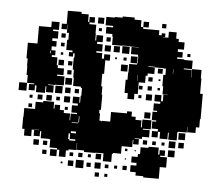

<svg xmlns="http://www.w3.org/2000/svg" viewBox="-44 -573 730 637"><g transform="rotate(5 321.0 -254.0)"><path d="M409 -116V-92H374V-67H347V-64H344V-37H316V-63H289V-62H251V-67H226V-90H225V-66H199V-62H191V-40H169V-62H161V-67H136V-94H133V-95H104V-118H100V-101H80V-121H97V-122H80V-121H72V-99H48V-121H40V-161H41V-190H77V-214H102V-219H138V-197H141V-210H159V-194H173V-185H194V-163H196V-185H217V-189H198V-213H217V-220H199V-242H221V-224H224V-247H226V-273H222V-277H196V-305H194V-331H190V-371H192V-385H187V-374H173V-388H184V-394H163V-428H167V-451H160V-478H159V-462H141V-480H157V-524H203V-518H227V-493H231V-510H249V-492H232V-486H255V-457H256V-434H259V-452H281V-430H263V-423H282V-399H263V-394H283V-376H290V-391H310V-371H295V-326H289V-284H293V-256H295V-206H290V-194H293V-170H299V-168H301V-170H329V-202H382V-209H398V-193H412V-183H432V-160H435V-186H465V-156H439V-153H462V-129H439V-122H415V-120H429V-102H411V-116ZM618 -288H627V-204H625V-176H614V-157H586V-174H585V-156H556V-155H554V-127H526V-150H523V-128H497V-150H490V-131H470V-151H489V-159H468V-183H481V-187H466V-215H481V-219H468V-243H489V-250H469V-272H491V-252H497V-274H511V-275H494V-302H491V-340H498V-361H490V-362H461V-364H439V-362H461V-340H439V-332H433V-308H412V-269H401V-250H379V-269H368V-313H374V-337H375V-366H401V-370H403V-393H402V-399H378V-423H402V-424H373V-425H347V-424H313V-452H311V-460H289V-482H311V-487H286V-515H314V-517H340V-521H380V-514H403V-492H411V-486H465V-470H474V-477H486V-465H479V-464H497V-484H523V-463H532V-453H552V-429H532V-420H549V-402H532V-397H556V-395H584V-367H557V-364H583V-339H584V-367H616V-339H618ZM260 -511H280V-491H260ZM411 -510H429V-492H411ZM473 -508H487V-494H473ZM50 -271H67V-274H43V-300H39V-329H38V-355H34V-407H66V-465H107V-484H133V-458H114V-453H132V-429H114V-420H129V-402H114V-389H128V-373H117V-367H136V-341H140V-332H161V-310H140V-306H165V-276H136V-275H113V-273H132V-249H108V-268H105V-246H75V-268H70V-251H50ZM275 -476V-466H265V-476ZM143 -448H157V-434H143ZM293 -434V-448H307V-434ZM348 -423H372V-399H348ZM310 -401H290V-421H310ZM320 -421H340V-401H320ZM144 -417H156V-405H144ZM565 -416H575V-406H565ZM379 -370V-392H401V-370ZM112 -387H110V-378H112ZM355 -376V-386H365V-376ZM154 -385V-377H146V-385ZM333 -384V-378H327V-384ZM371 -340H349V-362H371ZM523 -346V-361H522V-346ZM141 -360H159V-342H141ZM472 -359H488V-343H472ZM173 -358H187V-344H173ZM406 -313H407V-332H406ZM187 -314H173V-328H187ZM443 -328H457V-314H443ZM477 -318V-324H483V-318ZM191 -280H169V-302H191ZM457 -284H443V-298H457ZM414 -297H426V-285H414ZM484 -287H476V-295H484ZM17 -274H43V-248H17ZM138 -273H162V-249H138ZM460 -251H440V-271H460ZM171 -252V-270H189V-252ZM203 -254V-268H217V-254ZM425 -266V-256H415V-266ZM170 -241H190V-221H170ZM129 -240V-222H111V-240ZM98 -239V-223H82V-239ZM156 -237V-225H144V-237ZM55 -226V-236H65V-226ZM460 -191H440V-211H460ZM66 -195H54V-207H66ZM185 -206V-196H175V-206ZM224 -158H226V-178H224ZM202 -155H223V-157H202ZM581 -130H559V-152H581ZM219 -127H202V-121H219ZM551 -100H529V-122H551ZM579 -102H561V-120H579ZM195 -119V-100H199V-96H219V-101H200V-119ZM457 -118V-104H443V-118ZM474 -105V-117H486V-105ZM505 -106V-116H515V-106ZM519 -72H504V-68H527V-34H506V5H454V1H428V-10H409V-32H428V-41H410V-61H430V-71H437V-94H463V-98H497V-75H501V-90H519ZM551 -70H529V-92H551ZM99 -72H81V-90H99ZM127 -74H113V-88H127ZM386 -85H394V-77H386ZM422 -83V-79H418V-83ZM161 -40H139V-62H161ZM291 -42V-60H309V-42ZM127 -44H113V-58H127ZM233 -44V-58H247V-44ZM204 -45V-57H216V-45ZM265 -46V-56H275V-46ZM392 -53V-49H388V-53ZM253 -8H227V-34H253ZM310 -11H290V-31H310ZM219 -12H201V-30H219ZM277 -14H263V-28H277ZM397 -14H383V-28H397ZM336 -15H324V-27H336ZM365 -16H355V-26H365ZM183 -18H177V-24H183ZM307 16H293V2H307ZM335 14H325V4H335Z"/></g></svg>

Font: Rubik-Storm
Style: Regular
Weight: 400
Designer: NaN (generative design), Hubert & Fischer (Rubik source font outlines)
Foundry: NaN, Hubert & Fischer
Version: Version 1.000